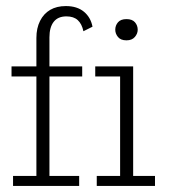

<svg xmlns="http://www.w3.org/2000/svg" viewBox="-20 -613 559 633"><path d="M23 0V-33H100V-361H18V-394H100V-488Q100 -520 112 -544Q124 -568 145.5 -580.5Q167 -593 197 -593Q234 -593 256.5 -574.5Q279 -556 285 -525L255 -510Q250 -534 236.5 -546.5Q223 -559 199 -559Q171 -559 157 -541Q143 -523 143 -490V-394H251V-361H143V-33H241V0ZM299 0V-33H376V-361H294V-394H419V-33H491V0ZM397 -480Q378 -480 369 -491Q360 -502 360 -515Q360 -529 369 -539.5Q378 -550 397 -550Q416 -550 425 -539.5Q434 -529 434 -515Q434 -502 424.5 -491Q415 -480 397 -480Z"/></svg>

Font: Rokkitt ExtraLight
Style: Regular
Weight: 250
Version: Version 3.103